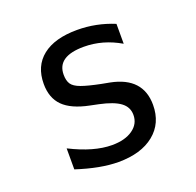

<svg xmlns="http://www.w3.org/2000/svg" viewBox="-106 -671 813 797"><g transform="rotate(-20 301.0 -273.0)"><path d="M287.6 14.2Q209.5 14.2 104 -20V-112.8Q206.5 -61 286.6 -61Q343.8 -61 377.9 -85Q412.1 -108.9 412.1 -148.9Q412.1 -183.6 383.5 -204.8Q355 -226.1 292.5 -239.3L254.9 -247.1Q177.7 -262.7 141.8 -298.6Q106 -334.5 106 -396.5Q106 -475.1 159.7 -517.6Q213.4 -560.1 312.5 -560.1Q396.5 -560.1 475.1 -527.8V-439.9Q398.4 -484.9 314.9 -484.9Q196.8 -484.9 196.8 -404.3Q196.8 -377.9 207 -362.5Q217.3 -347.2 246.1 -336.7Q274.9 -326.2 331.1 -314.9L367.2 -308.1Q502.9 -281.2 502.9 -160.2Q502.9 -79.1 445.3 -32.5Q387.7 14.2 287.6 14.2Z"/></g></svg>

Font: Vazir Code Hack
Style: Code-Hack
Weight: 400
Foundry: DejaVu fonts team - Redesigned by Saber Rastikerdar
Version: Version 1.1.2